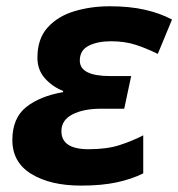

<svg xmlns="http://www.w3.org/2000/svg" viewBox="-20 -576 563 606"><path d="M235.8 9.8Q139.2 9.8 79.1 -26.9Q19 -63.5 19 -133.8Q19 -203.6 63 -238.3Q106.9 -272.9 179.2 -285.2V-289.1Q146 -301.8 122.1 -328.4Q98.1 -355 98.1 -394Q98.1 -453.6 130.4 -489.3Q162.6 -524.9 214.6 -540.5Q266.6 -556.2 326.2 -556.2Q389.2 -556.2 437.5 -545.2Q485.8 -534.2 522.9 -514.2L478 -405.8Q442.9 -423.3 408.2 -434.6Q373.5 -445.8 330.1 -445.8Q288.1 -445.8 260 -431.6Q231.9 -417.5 231.9 -384.8Q231.9 -335.9 328.1 -335.9H394L372.1 -232.9H299.8Q243.2 -232.9 208.5 -214.8Q173.8 -196.8 173.8 -162.1Q173.8 -105 259.8 -105Q317.9 -105 358.6 -118.4Q399.4 -131.8 432.1 -148.9V-28.8Q396 -10.7 348.6 -0.5Q301.3 9.8 235.8 9.8Z"/></svg>

Font: Open Sans
Style: Bold Italic
Weight: 700
Italic angle: -12°
Designer: Monotype Design Team
Foundry: Monotype Imaging Inc.
Version: Version 3.003; ttfautohint (v1.8.4)